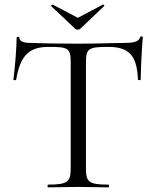

<svg xmlns="http://www.w3.org/2000/svg" viewBox="-20 -811 674 831"><path d="M305 -687C311 -681 322 -681 328 -687L430 -784C434 -787 428 -793 425 -791L317 -734L208 -791C206 -792 199 -786 202 -784ZM189 -608C271 -608 286 -605 286 -544V-81C286 -23 271 -12 188 -12C185 -12 185 0 188 0C224 0 269 -2 318 -2C371 -2 413 0 449 0C453 0 453 -12 449 -12C365 -12 352 -23 352 -81V-542C352 -602 365 -608 449 -608C538 -608 573 -571 577 -467C578 -463 589 -463 589 -467C589 -498 594 -610 598 -650C598 -655 588 -655 587 -650C580 -629 556 -625 511 -625C460 -625 412 -622 318 -622C243 -622 174 -623 117 -625C98 -625 64 -627 64 -647C64 -654 52 -653 52 -647C52 -602 43 -500 38 -467C38 -463 49 -463 50 -466C67 -569 105 -608 189 -608Z"/></svg>

Font: Cormorant SC
Style: Regular
Weight: 400
Designer: Christian Thalmann (Catharsis Fonts)
Version: Version 1.000;PS 001.000;hotconv 1.0.70;makeotf.lib2.5.58329